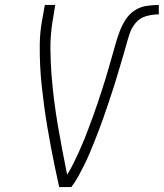

<svg xmlns="http://www.w3.org/2000/svg" viewBox="-20 -755 661 775"><path d="M219 0Q210 -40 201.5 -80.5Q193 -121 185.5 -161.5Q178 -202 171 -243Q164 -284 158.5 -325Q153 -366 148.5 -407.5Q144 -449 142 -491Q140 -533 140.5 -576Q141 -619 148 -662L161 -735H203L191 -662Q183 -609 183.5 -556.5Q184 -504 188 -452.5Q192 -401 198.5 -350Q205 -299 213.5 -249Q222 -199 231.5 -149Q241 -99 251 -50Q265 -72 276.5 -95.5Q288 -119 299 -143Q310 -167 319.5 -190.5Q329 -214 338 -238.5Q347 -263 356 -287Q365 -311 373 -335.5Q381 -360 389 -384Q397 -408 404.5 -432.5Q412 -457 419 -481.5Q426 -506 433 -530.5Q440 -555 447 -579.5Q454 -604 463 -628Q472 -652 486.5 -675Q501 -698 523 -712.5Q545 -727 570.5 -731Q596 -735 621 -735V-697Q596 -697 570.5 -690Q545 -683 528 -663Q511 -643 503 -618.5Q495 -594 488.5 -569.5Q482 -545 474.5 -521Q467 -497 460 -472.5Q453 -448 445.5 -424Q438 -400 430 -376Q422 -352 414 -328Q406 -304 397.5 -280Q389 -256 380 -232Q371 -208 361.5 -184.5Q352 -161 342 -137Q332 -113 320.5 -90Q309 -67 296.5 -44Q284 -21 268 0Z"/></svg>

Font: Iosevka Curly XLtExObl
Style: Regular
Weight: 200
Width: 7
Italic angle: -9°
Monospace: yes
Designer: Belleve Invis
Foundry: Belleve Invis
Version: Version 11.0.1; ttfautohint (v1.8.3)